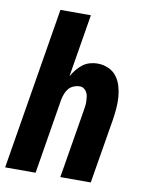

<svg xmlns="http://www.w3.org/2000/svg" viewBox="-83 -796 666 857"><g transform="rotate(10 250.0 -367.5)"><path d="M0 0 121 -735H259L212 -450Q221 -466 233 -481Q245 -496 259.5 -507Q274 -518 291.5 -523Q309 -528 326 -528Q352 -528 375 -518Q398 -508 412.5 -489Q427 -470 434 -446.5Q441 -423 443 -398Q445 -373 443 -347Q441 -321 437 -295L388 0H250L302 -314Q304 -325 305 -335Q306 -345 305.5 -355.5Q305 -366 303.5 -376Q302 -386 297 -394.5Q292 -403 284 -408.5Q276 -414 265 -414Q252 -414 238.5 -408.5Q225 -403 216 -392.5Q207 -382 202 -369Q197 -356 194 -342L138 0Z"/></g></svg>

Font: Iosevka Term Curly Heavy
Style: Italic
Weight: 900
Italic angle: -9°
Designer: Belleve Invis
Foundry: Belleve Invis
Version: Version 32.3.0